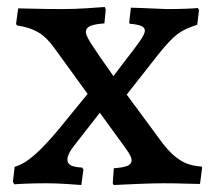

<svg xmlns="http://www.w3.org/2000/svg" viewBox="-20 -525 615 550"><path d="M280 -505 283 -498 279 -458Q251 -456 238.5 -450.5Q226 -445 226 -433Q226 -423 243.5 -396Q261 -369 305 -307L336 -348Q366 -386 380.5 -407Q395 -428 395 -437Q395 -446 385 -450.5Q375 -455 352 -457L350 -460L355 -503L386 -502Q452 -499 458 -499Q488 -499 513 -500Q538 -501 547 -502L550 -496L545 -454Q509 -443 488 -427Q467 -411 435 -371L343 -254L447 -113Q472 -81 497 -65.5Q522 -50 557 -48L559 -45L553 2Q542 2 510.5 1Q479 0 447 0Q420 0 371 2Q322 4 306 5L303 0L306 -43Q333 -45 345 -50Q357 -55 357 -66Q357 -72 353 -79.5Q349 -87 343 -96L266 -202L205 -124Q187 -102 180 -89.5Q173 -77 173 -68Q173 -57 183 -51.5Q193 -46 215 -45L219 -40L213 5Q201 4 170.5 2Q140 0 112 0Q84 0 57.5 1Q31 2 21 3L17 -4L22 -47Q51 -56 80.5 -82.5Q110 -109 146 -152L231 -256L136 -387Q114 -418 89.5 -432.5Q65 -447 29 -452L26 -456L32 -501Q44 -501 80 -500Q116 -499 159 -499Q193 -499 231 -501.5Q269 -504 280 -505Z"/></svg>

Font: Alegreya SC Medium
Style: Regular
Weight: 500
Designer: Juan Pablo del Peral
Foundry: Huerta Tipografica
Version: Version 2.007; ttfautohint (v1.6)